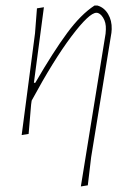

<svg xmlns="http://www.w3.org/2000/svg" viewBox="-20 -482 482 691"><path d="M138 -456 102 -184H107Q172 -296 221.5 -363Q271 -430 320 -462H331Q355 -455 369 -431.5Q383 -408 382 -377L381 -364L308 84L296 185L271 189L360 -361L361 -376Q362 -401 351 -418.5Q340 -436 327 -436Q301 -436 237 -351Q173 -266 94 -120L92 -106L83 0L58 4L106 -362L113 -452Z"/></svg>

Font: Alegreya Sans Thin
Style: Italic
Weight: 100
Italic angle: -7°
Designer: Juan Pablo del Peral
Foundry: Huerta Tipografica
Version: Version 2.007